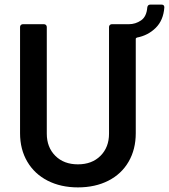

<svg xmlns="http://www.w3.org/2000/svg" viewBox="-20 -805 733 833"><path d="M693 -773Q689 -717 655.5 -684Q622 -651 574 -642Q569 -640 569 -636V-227Q569 -157 538 -103.5Q507 -50 450 -21Q393 8 318 8Q244 8 187 -21Q130 -50 98.5 -103.5Q67 -157 67 -227V-688Q67 -693 70.5 -696.5Q74 -700 79 -700H171Q176 -700 179.5 -696.5Q183 -693 183 -688V-225Q183 -166 220 -129Q257 -92 318 -92Q379 -92 416 -129Q453 -166 453 -225V-688Q453 -693 456.5 -696.5Q460 -700 465 -700H539Q568 -700 592 -716.5Q616 -733 619 -773Q621 -785 632 -785H681Q693 -785 693 -773Z"/></svg>

Font: Amber EN SemiBold
Style: Regular
Weight: 600
Designer: Jeremy Tribby
Foundry: Tribby Type
Version: Version 1.408 November 24, 2021